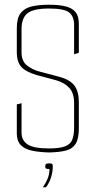

<svg xmlns="http://www.w3.org/2000/svg" viewBox="-20 -642 406 811"><path d="M188 2Q146 1 115.5 -5.5Q85 -12 68 -29Q51 -46 51 -78V-201L71 -206V-82Q71 -49 96.5 -32Q122 -15 187 -15Q231 -15 254 -23.5Q277 -32 285 -51.5Q293 -71 293 -103V-207Q293 -249 272.5 -271Q252 -293 217 -303L135 -325Q90 -338 70.5 -359Q51 -380 51 -423V-523Q51 -566 67.5 -587Q84 -608 114.5 -615Q145 -622 188 -622Q230 -622 257.5 -615Q285 -608 299 -591Q313 -574 313 -542V-419L293 -413V-537Q293 -572 272.5 -589Q252 -606 187 -606Q121 -606 96 -586Q71 -566 71 -519V-421Q71 -384 93.5 -366Q116 -348 146 -340L229 -318Q275 -306 294 -281Q313 -256 313 -211V-100Q313 -56 299.5 -34.5Q286 -13 258.5 -6Q231 1 188 2ZM161 149Q173 132 181 113Q189 94 189 72Q176 72 173.5 69Q171 66 171 62Q171 56 173 52Q175 48 188 48Q199 48 201 51.5Q203 55 203 61Q203 76 199.5 92.5Q196 109 189.5 123.5Q183 138 174 149Z"/></svg>

Font: Smooch Sans Thin
Style: Regular
Weight: 100
Designer: Robert E. Leuschke
Foundry: Robert E. Leuschke
Version: Version 1.010